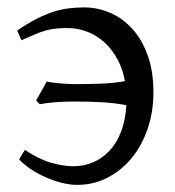

<svg xmlns="http://www.w3.org/2000/svg" viewBox="-20 -489 477 523"><path d="M190.4 14.6Q171.4 14.6 149.4 9.3Q127.4 3.9 106.2 -5.4Q85 -14.6 65.4 -27.3Q45.9 -40 32.2 -54.7Q35.2 -60.5 39.6 -67.6Q43.9 -74.7 47.9 -80.6Q85 -55.7 118.4 -45.9Q151.9 -36.1 179.7 -36.1Q208.5 -36.1 233.6 -46.9Q258.8 -57.6 278.3 -78.4Q297.9 -99.1 309.8 -130.4Q321.8 -161.6 324.2 -202.6Q307.1 -205.6 291.5 -207.5Q275.9 -209.5 259 -210.4Q242.2 -211.4 222.7 -211.9Q203.1 -212.4 178.7 -212.4Q166.5 -212.4 153.6 -211.9Q140.6 -211.4 128.7 -210.4Q116.7 -209.5 106.2 -208Q95.7 -206.5 88.4 -205.1L78.6 -215.3L107.4 -267.1Q114.3 -265.1 124.3 -263.9Q134.3 -262.7 145 -261.7Q155.8 -260.7 166 -260.3Q176.3 -259.8 184.1 -259.8Q231.4 -259.8 263.7 -261.5Q295.9 -263.2 320.3 -268.1Q314.5 -300.3 300.3 -326.9Q286.1 -353.5 265.6 -372.6Q245.1 -391.6 219 -402.1Q192.9 -412.6 162.6 -412.6Q145 -412.6 131.8 -411.1Q118.7 -409.7 105 -406Q91.3 -402.3 75.9 -395.8Q60.5 -389.2 38.6 -379.4L26.9 -405.8Q54.7 -424.8 78.4 -437Q102.1 -449.2 123.5 -456.3Q145 -463.4 166 -466.1Q187 -468.8 210 -468.8Q245.6 -468.8 279.5 -454.3Q313.5 -439.9 339.8 -411.1Q366.2 -382.3 382.1 -338.9Q397.9 -295.4 397.9 -237.3Q397.9 -184.6 382.3 -138.7Q366.7 -92.8 338.9 -58.8Q311 -24.9 272.9 -5.1Q234.9 14.6 190.4 14.6Z"/></svg>

Font: Noto Serif Devanagari
Style: Bold
Weight: 700
Designer: Monotype Design Team
Foundry: Monotype Imaging Inc.
Version: Version 1.01